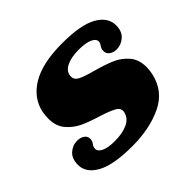

<svg xmlns="http://www.w3.org/2000/svg" viewBox="-126 -619 768 768"><g transform="rotate(-45 258.0 -235.0)"><path d="M12 -91Q12 -126 32 -144Q52 -162 78 -162Q96 -162 108.5 -153.5Q121 -145 121 -130Q121 -118 113 -108Q106 -99 106 -88Q106 -73 126 -63.5Q146 -54 184 -54Q227 -54 256.5 -67.5Q286 -81 292 -110Q296 -130 276 -141.5Q256 -153 212 -167Q165 -181 134.5 -195.5Q104 -210 81.5 -236.5Q59 -263 59 -305Q59 -322 62 -340Q75 -405 137 -442.5Q199 -480 311 -480Q417 -480 466 -452Q515 -424 515 -378Q515 -344 494.5 -326Q474 -308 448 -308Q431 -308 418.5 -317Q406 -326 406 -341Q406 -353 412 -361.5Q418 -370 420 -377Q423 -394 402 -404.5Q381 -415 339 -415Q296 -415 269 -401Q242 -387 242 -360Q242 -342 262.5 -332Q283 -322 325 -311Q375 -297 406 -283.5Q437 -270 460 -243.5Q483 -217 483 -174Q483 -155 479 -138Q462 -59 390 -24.5Q318 10 219 10Q112 10 62 -18Q12 -46 12 -91Z"/></g></svg>

Font: Taviraj ExtraBold
Style: Italic
Weight: 800
Italic angle: -12°
Designer: Katatrad Team
Foundry: CadsonDemak
Version: Version 1.001